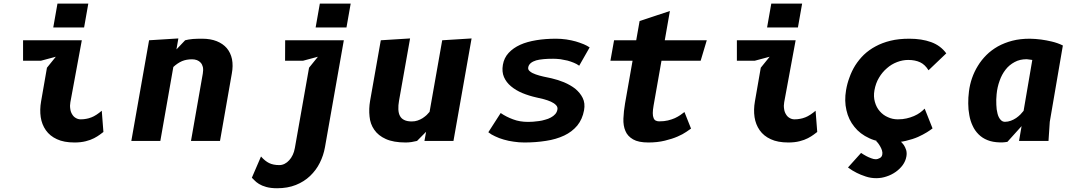

<svg xmlns="http://www.w3.org/2000/svg" viewBox="-20 -770 5890 1049"><path d="M294 -750.5 271 -620H439.5L462.5 -750.5ZM285 -460 236.5 -400 204.5 -216Q196.5 -171 202.5 -130Q208.5 -90 230.5 -58.5Q252.5 -27 291 -9.5Q329 8.5 387 8.5Q422 8.5 449 1.5Q475 -5 494 -15Q513 -25 525 -34Q540.5 -46 545 -49L536 -165Q522.5 -153.5 507.5 -143.5Q492 -133.5 480 -129Q463 -122.5 452 -121Q438 -118 421 -118Q406 -118 394 -125.5Q382 -132 374.5 -145Q366 -158 364 -175Q361 -193 364.5 -211.5L427 -550H106V-438H203Z M856 0 927 -404Q949.5 -425 974.5 -436Q998.5 -446 1029.5 -446Q1043 -446 1056 -441.5Q1068.5 -436.5 1076.5 -427.5Q1085 -418 1088.5 -403.5Q1091.5 -387.5 1088 -368L1023.5 0H1182L1246.5 -368Q1254.5 -410.5 1247.5 -447Q1240 -482 1219 -507Q1198.5 -531 1164 -545Q1130 -558.5 1084.5 -558.5Q1055 -558.5 1033.5 -557Q1008 -554.5 991.5 -550L944 -500L954.5 -560L794.5 -550L697.5 0Z M1727.5 -750.5 1704.5 -620H1873L1896 -750.5ZM1717 -460 1668.5 -400 1591 38.5Q1587 60.5 1579.5 76Q1571 94 1560 105.5Q1549 118 1535 125Q1521 132 1506.5 132Q1473 132 1450.5 121Q1428 110 1406 85L1356 201Q1362 206 1371 216Q1378.5 224.5 1395 235Q1411 245 1434.5 251.5Q1459.5 258.5 1494 258.5Q1551.5 258.5 1596.5 240.5Q1641.5 222.5 1674 191.5Q1707.5 159.5 1727 120Q1747.5 79.5 1755.5 34L1858.5 -550H1538L1537.5 -438H1635Z M2396 -550 2327 -159Q2318 -148 2311 -141.5Q2303 -134 2289 -124.5Q2277.5 -117 2261.5 -111.5Q2247 -106.5 2230 -106.5Q2204 -106.5 2188.5 -114.5Q2172.5 -122 2165 -137Q2157.5 -150.5 2156.5 -172.5Q2155.5 -194 2160 -219L2220.5 -560L2060.5 -550L2002 -219Q1994.5 -175 1999 -134Q2002.5 -93 2024.5 -61.5Q2046.5 -29 2088 -10.5Q2130 8.5 2196.5 8.5Q2211.5 8.5 2229 6Q2244.5 3.5 2258.5 0L2308 -50L2299 0H2457.5L2556.5 -560Z M3144.5 -411 3201.5 -511Q3187.5 -520.5 3170 -528Q3145 -538 3126 -543.5Q3103 -550 3074 -554.5Q3044.5 -558.5 3018.5 -558.5Q2959.5 -558.5 2911 -550.5Q2859 -542 2822.5 -525.5Q2784 -508 2759 -481Q2734 -454 2727.5 -416Q2721 -378 2733.5 -349Q2746 -320 2772 -298.5Q2799 -276 2834 -261.5Q2870.5 -246.5 2911 -237.5Q2917.5 -236 2951.5 -228Q2973 -222 2990 -214.5Q3007.5 -206.5 3017.5 -196Q3028 -185.5 3025.5 -172Q3023 -157 3013.5 -146.5Q3004 -135.5 2989.5 -128Q2975 -120 2958.5 -116Q2941 -110.5 2924.5 -108.5Q2901 -105.5 2892 -105Q2871 -104 2865.5 -104Q2819 -104 2783 -118Q2746 -131.5 2715.5 -152.5L2648 -47.5Q2664 -34.5 2684.5 -25.5Q2707 -14.5 2732 -7.5Q2759 0.5 2786.5 4Q2815 8.5 2845 8.5Q2908 8.5 2963.5 -0.5Q3017.5 -8.5 3062.5 -29.5Q3105 -49.5 3134 -84Q3162 -118.5 3171 -167.5Q3178 -206 3163.5 -235Q3150 -262.5 3122.5 -285.5Q3096.5 -305.5 3061.5 -320.5Q3028.5 -334 2994 -342Q2992.5 -342.5 2975.5 -346Q2958.5 -349.5 2949.5 -351.5Q2925 -357 2907 -363.5Q2887.5 -370 2875.5 -380Q2863.5 -389 2866 -402Q2868 -415 2880 -425.5Q2892 -435 2909 -440Q2924 -444.5 2950.5 -447Q2972 -449 3002.5 -449Q3019.5 -449 3042 -446.5Q3061 -443.5 3080.5 -439Q3098.5 -434 3115.5 -427Q3130.5 -421 3144.5 -411Z M3551 -194 3594 -438H3808L3841.5 -550H3612L3640 -710L3474.5 -655L3456 -550H3335L3315 -438H3436L3395 -205Q3387.5 -161.5 3386 -122.5Q3384.5 -83 3397 -54.5Q3408.5 -26 3439 -8.5Q3468 8.5 3522.5 8.5Q3571.5 8.5 3612.5 -1.5Q3653.5 -11.5 3682 -24Q3710 -36 3729.5 -49.5Q3739.5 -56.5 3755.5 -67.5L3719.5 -158Q3710 -150.5 3696.5 -141Q3684 -132.5 3667 -124.5Q3651.5 -117.5 3629.5 -112Q3609.5 -107 3581.5 -107Q3571 -107 3563 -111Q3555 -114.5 3551 -125Q3546.5 -135 3546.5 -152Q3546.5 -168.5 3551 -194Z M4194 -750.5 4171 -620H4339.5L4362.5 -750.5ZM4185 -460 4136.5 -400 4104.5 -216Q4096.5 -171 4102.5 -130Q4108.5 -90 4130.5 -58.5Q4152.5 -27 4191 -9.5Q4229 8.5 4287 8.5Q4322 8.5 4349 1.5Q4375 -5 4394 -15Q4413 -25 4425 -34Q4440.5 -46 4445 -49L4436 -165Q4422.5 -153.5 4407.5 -143.5Q4392 -133.5 4380 -129Q4363 -122.5 4352 -121Q4338 -118 4321 -118Q4306 -118 4294 -125.5Q4282 -132 4274.5 -145Q4266 -158 4264 -175Q4261 -193 4264.5 -211.5L4327 -550H4006V-438H4103Z M5053 -386 5150 -478.5Q5118.5 -521.5 5067 -540Q5016 -558.5 4948 -558.5Q4890 -558.5 4845.5 -547.5Q4800 -536.5 4763.5 -516.5Q4728.5 -498 4699.5 -470.5Q4673 -444.5 4652.5 -412.5Q4633 -381 4621 -346.5Q4608.5 -313.5 4602.5 -277.5Q4592.5 -219 4604.5 -168Q4616 -116 4648 -77Q4678.5 -38 4730 -14.5Q4779.5 8.5 4846.5 8.5Q4892 8.5 4929.5 -0.5Q4967.5 -9.5 4996 -22Q5023.5 -34.5 5044.5 -47.5Q5063.5 -59.5 5075 -68.5L5032 -176.5Q5020 -164.5 5006.5 -154.5Q4993 -144.5 4973.5 -136Q4953.5 -127.5 4933 -123Q4912.5 -118 4885 -118Q4856 -118 4830.5 -130Q4805 -141 4786.5 -162.5Q4768.5 -182.5 4760 -213Q4751.5 -242.5 4757.5 -276.5Q4764.5 -316 4782.5 -345.5Q4800 -375.5 4826 -397.5Q4850 -419 4881.5 -431Q4912 -442.5 4942 -442.5Q4980 -442.5 5007.5 -429.5Q5034 -417 5053 -386ZM4897.5 0H4766.5Q4767 0.5 4776 10.5Q4782.5 18.5 4788.5 29Q4795 40 4798.5 51Q4802.5 64 4800.5 73.5Q4798.5 87.5 4787 93.5Q4776 100 4764 100Q4753.5 100 4739.5 94.5Q4723.5 88.5 4713.5 83Q4698.5 75 4684.5 65.5L4613 145Q4636.5 162.5 4661 174.5Q4681.5 185 4710.5 194.5Q4737.5 203.5 4767.5 203.5Q4797 203.5 4824 194Q4850.5 185.5 4874 169Q4896.5 153 4912 132Q4927.5 110.5 4932 85.5Q4935.5 66.5 4931 50Q4925.5 33.5 4918.5 23Q4908.5 9 4897.5 0Z M5620 -442.5 5572.5 -164.5Q5567.5 -158 5555 -144.5Q5545 -134.5 5531.5 -125Q5517 -115.5 5503 -110.5Q5487 -104.5 5470.5 -104.5Q5456 -104.5 5446 -116.5Q5435 -129 5430 -149.5Q5424 -172 5423.5 -197.5Q5422 -224.5 5425 -255Q5428.5 -293.5 5441.5 -329Q5453 -362.5 5474 -389.5Q5493.5 -415 5523.5 -431Q5551.5 -446.5 5589.5 -446.5Q5593 -446 5601.5 -445Q5607 -444.5 5620 -442.5ZM5442 8Q5459.5 8.5 5469.5 7Q5470.5 7 5484 5L5561.5 -81L5547.5 0H5708.5L5715.5 -104.5L5787 -521.5Q5758.5 -535.5 5726.5 -543Q5697.5 -550 5668 -554Q5637 -558 5606.5 -558.5Q5553.5 -558.5 5511 -547.5Q5468.5 -536.5 5432 -516.5Q5395.5 -495.5 5369.5 -469.5Q5341.5 -441.5 5322.5 -410Q5303 -378.5 5290.5 -342.5Q5278.5 -307.5 5274 -271Q5269.5 -236.5 5270 -204.5Q5270 -171 5276 -140.5Q5281.5 -109 5294 -83Q5305.5 -57 5326.5 -36Q5347 -15.5 5375 -4.5Q5403 7 5442 8Z"/></svg>

Font: B612
Style: Regular
Weight: 700
Italic angle: -10°
Designer: Nicolas Chauveau, Thomas Paillot, Jonathan Favre-Lamarine, Jean-Luc Vinot
Foundry: AIRBUS
Version: Version 1.008